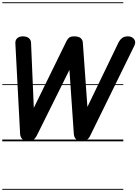

<svg xmlns="http://www.w3.org/2000/svg" viewBox="-25 -1250 1216 1698"><path d="M230.5 0Q196 0 176 -16.8Q156 -33.5 153 -62.5L111 -864Q108.5 -895.5 127.5 -912Q146.5 -928.5 177 -928.5Q211.5 -928.5 230.2 -912.5Q249 -896.5 249.5 -872.5L274 -296L562 -884.5Q568.5 -898 582 -913.2Q595.5 -928.5 631 -928.5Q669 -928.5 687.5 -913.5Q706 -898.5 707.5 -872.5L748 -304.5L1025.5 -879Q1035.5 -898 1054.5 -913.2Q1073.5 -928.5 1107 -928.5Q1128.5 -928.5 1145.5 -917.8Q1162.5 -907 1168.5 -888.2Q1174.5 -869.5 1162.5 -844.5L773 -50.5Q762 -26 741.8 -13Q721.5 0 698 0Q668.5 0 649.5 -17Q630.5 -34 628 -64L589 -632L299 -48Q287 -25.5 269 -12.8Q251 0 230.5 0ZM230.5 0Q196 0 176 -16.8Q156 -33.5 153 -62.5L111 -864Q108.5 -895.5 127.5 -912Q146.5 -928.5 177 -928.5Q211.5 -928.5 230.2 -912.5Q249 -896.5 249.5 -872.5L274 -296L562 -884.5Q568.5 -898 582 -913.2Q595.5 -928.5 631 -928.5Q669 -928.5 687.5 -913.5Q706 -898.5 707.5 -872.5L748 -304.5L1025.5 -879Q1035.5 -898 1054.5 -913.2Q1073.5 -928.5 1107 -928.5Q1128.5 -928.5 1145.5 -917.8Q1162.5 -907 1168.5 -888.2Q1174.5 -869.5 1162.5 -844.5L773 -50.5Q762 -26 741.8 -13Q721.5 0 698 0Q668.5 0 649.5 -17Q630.5 -34 628 -64L589 -632L299 -48Q287 -25.5 269 -12.8Q251 0 230.5 0ZM-5 420.5H1065.5V428.5H-5ZM-5 -16H1065.5V0H-5ZM-5 -505.5H1065.5V-497.5H-5ZM-5 -1230H1065.5V-1222H-5Z"/></svg>

Font: Edu VIC WA NT Pre Guide
Style: Regular
Weight: 400
Designer: Tina and Corey Anderson, Eben Sorkin, Mirko Velimirovic
Foundry: Google for Education
Version: Version 1.000